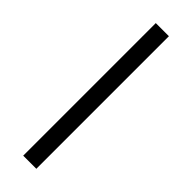

<svg xmlns="http://www.w3.org/2000/svg" viewBox="-304 -703 939 939"><g transform="rotate(45 165.5 -233.5)"><path d="M210.9 224.6V-692.4H120.1V224.6Z"/></g></svg>

Font: Namkio Khamti
Style: Bold
Weight: 700
Designer: Debbi Hosken
Foundry: SIL International
Version: Version 3.917